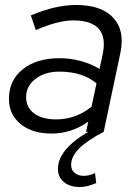

<svg xmlns="http://www.w3.org/2000/svg" viewBox="-20 -530 546 772"><path d="M301 222Q261 222 237 202Q213 182 213 149Q213 71 335 0H326L335 -41Q301 -17 264.5 -5Q228 7 187 7Q110 7 63 -31Q16 -69 16 -133Q16 -207 71.5 -251.5Q127 -296 220 -296Q264 -296 305.5 -284.5Q347 -273 380 -253L393 -312Q421 -448 274 -448Q214 -448 124 -409L104 -468Q156 -490 201 -500Q246 -510 286 -510Q388 -510 435.5 -458.5Q483 -407 464 -317L397 0Q330 35 298 67Q266 99 266 134Q266 153 280 165Q294 177 316 177Q340 177 362 166L367 206Q351 213 334.5 217.5Q318 222 301 222ZM206 -50Q285 -50 348 -101L368 -195Q311 -242 219 -242Q161 -242 123 -213Q85 -184 85 -140Q85 -98 117 -74Q149 -50 206 -50Z"/></svg>

Font: Red Hat Display VF
Style: Italic
Weight: 300
Italic angle: -12°
Designer: Pentagram, MCKL
Foundry: Pentagram, MCKL
Version: Version 1.010